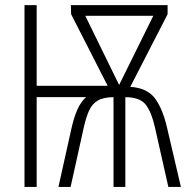

<svg xmlns="http://www.w3.org/2000/svg" viewBox="-20 -734 734 754"><path d="M638.2 -713.9V-678.2L491.7 -393.1Q558.6 -388.2 588.6 -347.7Q618.7 -307.1 635.7 -233.9L690.4 0H641.1L588.4 -233.9Q575.7 -291.5 553.2 -321.8Q530.8 -352.1 472.2 -352.5V0H425.8V-352.5Q386.2 -352.1 364 -339.1Q341.8 -326.2 329.8 -299.8Q317.9 -273.4 309.1 -233.9L257.3 0H209.5L260.7 -230Q270 -271.5 283.2 -302.2Q296.4 -333 317.9 -352.5H124V0H76.2V-713.9H124V-397H402.8L259.3 -678.2L258.3 -713.9ZM582 -671.9H314.9L447.8 -400.4Z"/></svg>

Font: Open Sans Condensed Light
Style: Regular
Weight: 300
Width: 3
Designer: Monotype Design Team
Foundry: Monotype Imaging Inc.
Version: Version 3.003; ttfautohint (v1.8.4)